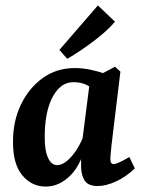

<svg xmlns="http://www.w3.org/2000/svg" viewBox="-20 -679 531 708"><path d="M149 9Q96 9 61.5 -33.5Q27 -76 28 -158Q28 -233 57.5 -294Q87 -355 138 -391.5Q189 -428 255 -428Q286 -428 316 -421.5Q346 -415 369 -406L338 -337Q320 -356 299 -366Q278 -376 252 -376Q224 -376 204 -359.5Q184 -343 170.5 -314.5Q157 -286 151 -251Q145 -216 145 -179Q144 -127 156.5 -98.5Q169 -70 191 -70Q205 -70 221.5 -81.5Q238 -93 255 -116Q272 -139 286 -172L300 -165Q284 -78 242 -34.5Q200 9 149 9ZM340 7Q308 7 294.5 -10Q281 -27 279 -61Q279 -73 279 -93.5Q279 -114 280 -133L312 -384L404 -433L424 -415L391 -142Q390 -130 388.5 -115.5Q387 -101 387 -92Q387 -74 399 -74Q406 -74 419.5 -80Q433 -86 457 -100L477 -58Q445 -27 408 -10Q371 7 340 7ZM199 -495 341 -659 404 -599Q375 -565 327 -528.5Q279 -492 228 -462Z"/></svg>

Font: Yrsa SemiBold
Style: Italic
Weight: 600
Italic angle: -7.10001°
Version: Version 2.004